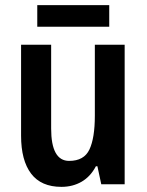

<svg xmlns="http://www.w3.org/2000/svg" viewBox="-20 -717 570 747"><path d="M465 -543V0H374L359 -70H353Q332 -30 297.5 -10Q263 10 219 10Q140 10 101 -41.5Q62 -93 62 -189V-543H179V-217Q179 -91 249 -91Q307 -91 328 -135.5Q349 -180 349 -267V-543ZM405 -697V-613H125V-697Z"/></svg>

Font: Noto Sans Lao Looped Condensed SemiBold
Style: Regular
Weight: 600
Width: 3
Designer: Mark Frömberg, Ben Mitchell
Foundry: The Fontpad Ltd
Version: Version 1.002; ttfautohint (v1.8.4.7-5d5b)